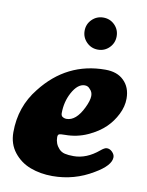

<svg xmlns="http://www.w3.org/2000/svg" viewBox="-82 -772 647 844"><g transform="rotate(10 241.0 -349.5)"><path d="M260.3 -590.3Q239.3 -611.3 239.3 -641.1Q239.3 -670.9 260.3 -691.7Q281.2 -712.4 311 -712.4Q340.8 -712.4 361.6 -691.7Q382.3 -670.9 382.3 -641.1Q382.3 -611.3 361.6 -590.3Q340.8 -569.3 311 -569.3Q281.2 -569.3 260.3 -590.3ZM359.4 -488.3Q412.1 -488.3 441.4 -459.5Q472.7 -429.7 472.7 -378.9Q472.7 -343.8 455.1 -308.6Q437.5 -273.4 411.1 -247.6Q380.9 -217.8 334 -196.5Q287.1 -175.3 233.4 -175.3Q212.9 -175.3 207.3 -172.6Q201.7 -169.9 201.7 -159.2Q201.7 -129.9 221.2 -108.9Q231.9 -97.2 247.6 -93.5Q263.2 -89.8 287.1 -89.8Q344.7 -89.8 398.4 -134.8Q415.5 -149.4 425.8 -149.4Q439 -149.4 449.7 -138.7Q460.9 -127.4 460.9 -115.2Q460.9 -78.1 391.1 -37.6Q308.1 12.7 210 12.7Q156.2 12.7 111.6 -4.2Q66.9 -21 37.6 -58.1Q8.3 -95.2 8.3 -147.5Q8.3 -261.7 77.1 -347.2Q187 -488.3 359.4 -488.3ZM208.5 -252Q217.3 -245.6 228 -245.6Q270.5 -245.6 301.8 -310.1Q317.9 -343.3 317.9 -363.8Q317.9 -381.8 305.7 -393.1Q296.9 -404.8 282.2 -404.8Q250.5 -404.8 225.6 -358.9Q203.1 -316.9 203.1 -266.6Q203.1 -257.3 208.5 -252Z"/></g></svg>

Font: Cooper* ExtraBold
Style: Italic
Weight: 800
Italic angle: -7°
Designer: Owen Earl
Foundry: indestructible type*
Version: Version 0.001